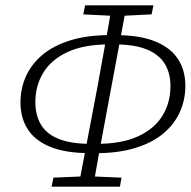

<svg xmlns="http://www.w3.org/2000/svg" viewBox="-20 -702 718 722"><path d="M320 -126Q229 -126 171 -149Q113 -172 85 -215Q57 -258 57 -317Q57 -370 78 -416Q99 -462 140.5 -496.5Q182 -531 245.5 -550.5Q309 -570 393 -570L390 -535Q296 -535 234.5 -506.5Q173 -478 143 -429Q113 -380 113 -318Q113 -268 134.5 -232.5Q156 -197 202.5 -179Q249 -161 322 -161ZM174 0 181 -34 300 -39H318L437 -34L431 0ZM275 0 344 -362Q358 -440 373 -522Q388 -604 401 -682H456L387 -312Q372 -234 358 -156Q344 -78 330 0ZM293 -648 300 -682H557L550 -648L431 -642H413ZM341 -126 343 -161Q438 -161 499.5 -189.5Q561 -218 591 -267Q621 -316 621 -378Q621 -428 599 -463Q577 -498 531 -516.5Q485 -535 411 -535L414 -570Q505 -570 563 -546.5Q621 -523 649 -480.5Q677 -438 677 -379Q677 -326 656 -280Q635 -234 593.5 -199.5Q552 -165 488.5 -145.5Q425 -126 341 -126Z"/></svg>

Font: Source Serif 4 Light
Style: Italic
Weight: 300
Italic angle: -12°
Designer: Frank Grießhammer
Foundry: Adobe Systems Incorporated
Version: Version 4.004;hotconv 1.0.116;makeotfexe 2.5.65601